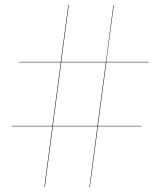

<svg xmlns="http://www.w3.org/2000/svg" viewBox="-20 -775 670 801"><path d="M30 -250V-248H198.5L165 5H167L200.5 -248H386.5L353 6L355 5L388.5 -248H570V-250H388.5L423.5 -515H600V-517H423.5L455 -755L453 -754L422 -517H235.5L267 -755H265L233.5 -517H60V-515H233.5L198.5 -250ZM200.5 -250 235.5 -515H421.5L386.5 -250Z"/></svg>

Font: Bodoni* 96pt
Style: Bold
Weight: 700
Version: Version 2.3